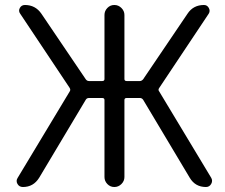

<svg xmlns="http://www.w3.org/2000/svg" viewBox="-20 -750 903 770"><path d="M72 0Q57 0 50 -12.5Q43 -25 51 -37L260 -384Q264 -390 259 -398L61 -695Q53 -706 59.5 -718Q66 -730 80 -730Q122 -730 146 -695L324 -432Q329 -425 337 -425H390Q399 -425 399 -433V-690Q399 -706 410.5 -718Q422 -730 438.5 -730Q455 -730 467 -718Q479 -706 479 -690V-433Q479 -425 488 -425H541Q548 -425 554 -432L732 -695Q755 -730 798 -730Q811 -730 817.5 -718Q824 -706 817 -695L619 -398Q613 -390 618 -384L827 -37Q834 -25 827 -12.5Q820 0 806 0Q763 0 741 -37L554 -350Q549 -357 541 -357H488Q479 -357 479 -349V-40Q479 -24 467 -12Q455 0 438.5 0Q422 0 410.5 -12Q399 -24 399 -40V-349Q399 -357 390 -357H337Q328 -357 324 -350L137 -37Q114 0 72 0Z"/></svg>

Font: Rounded Mplus 1c
Style: Regular
Weight: 400
Version: Version 1.059.20150529